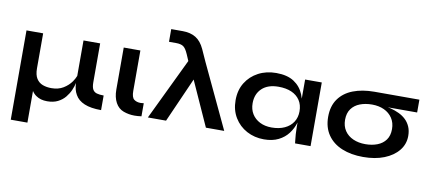

<svg xmlns="http://www.w3.org/2000/svg" viewBox="-78 -988 3282 1476"><g transform="rotate(10 1563.5 -250.0)"><path d="M731 7Q650 7 600 -14Q550 -35 528 -75Q506 -112 505 -165Q499 -138 486 -108Q473 -78 450.5 -50.5Q428 -23 393.5 -5.5Q359 12 310 12Q258 12 224 -12Q204 -25 190 -47V200H60V-497H190V-224Q190 -173 208 -144.5Q226 -116 256.5 -104.5Q287 -93 325 -93Q379 -93 417.5 -116.5Q456 -140 480 -174Q496 -197 505 -220V-497H635V-194Q635 -156 645.5 -137.5Q656 -119 677.5 -113Q699 -107 731 -107Z M1045 0Q1016 4 991 4Q946 4 905 -11Q864 -26 841.5 -67.5Q819 -109 819 -169V-497H949V-182Q949 -131 969 -115.5Q989 -100 1020 -100Q1031 -100 1045 -102Z M1244 -700Q1304 -700 1346 -674.5Q1388 -649 1415 -590L1457 -497L1691 0H1548L1391 -348L1237 0H1095L1326 -481L1305 -530Q1286 -574 1266.5 -587.5Q1247 -601 1209 -601H1154V-700Z M2002 11Q1928 11 1867.5 -21.5Q1807 -54 1771.5 -112.5Q1736 -171 1736 -248Q1736 -327 1772 -385Q1808 -443 1869.5 -475.5Q1931 -508 2009 -508Q2095 -508 2147.5 -473.5Q2200 -439 2224 -380Q2230 -364 2235 -348V-497H2365V0H2244Q2244 -3 2241.5 -22.5Q2239 -42 2237 -70.5Q2235 -99 2235 -128V-162Q2234 -160 2234 -159Q2220 -113 2191 -74.5Q2162 -36 2115 -12.5Q2068 11 2002 11ZM2044 -89Q2103 -89 2146 -109Q2189 -129 2212 -165Q2235 -201 2235 -248Q2235 -299 2211.5 -334.5Q2188 -370 2145.5 -388.5Q2103 -407 2044 -407Q1961 -407 1915 -363.5Q1869 -320 1869 -248Q1869 -200 1891 -164.5Q1913 -129 1952.5 -109Q1992 -89 2044 -89Z M2776 12Q2682 12 2610.5 -17.5Q2539 -47 2499 -105Q2459 -163 2459 -246Q2459 -330 2499 -386Q2539 -442 2610.5 -469.5Q2682 -497 2776 -497H3127V-397H2898Q2911 -395 2923 -392Q2957 -383 2987.5 -368.5Q3018 -354 3041 -332Q3064 -310 3077.5 -279Q3091 -248 3091 -207Q3091 -143 3051 -93.5Q3011 -44 2940.5 -16Q2870 12 2776 12ZM2776 -88Q2828 -88 2869.5 -104Q2911 -120 2935 -153Q2959 -186 2959 -237Q2959 -287 2935 -323Q2911 -359 2870 -378Q2829 -397 2776 -397Q2724 -397 2682 -381Q2640 -365 2615.5 -331.5Q2591 -298 2591 -246Q2591 -196 2615 -160.5Q2639 -125 2681 -106.5Q2723 -88 2776 -88Z"/></g></svg>

Font: Syne Modified
Style: Bold
Weight: 700
Designer: Lucas Descroix
Foundry: Bonjour Monde
Version: Version 2.200